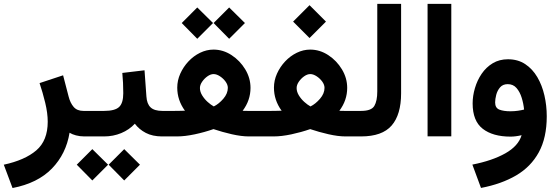

<svg xmlns="http://www.w3.org/2000/svg" viewBox="-42 -702 2875 988"><path d="M392.6 0Q368.7 0 348.9 -5.4Q329.1 -10.7 315.9 -19Q298.3 89.8 225.1 165.3Q151.9 240.7 22.5 265.6L-22.5 145.5Q85.9 122.1 144.8 71.8Q203.6 21.5 203.6 -75.7Q203.6 -119.6 190.7 -173.1Q177.7 -226.6 161.6 -274.4L282.7 -314.5L311 -205.6Q319.3 -172.4 336.9 -151.9Q354.5 -131.3 387.2 -131.3H406.2V0Z M386.7 -131.3H494.1Q549.3 -131.3 570.8 -151.4Q592.3 -171.4 592.3 -222.2Q592.3 -249.5 591.1 -275.4Q589.8 -301.3 587.4 -326.7L701.7 -340.3L711.4 -205.6Q713.9 -167 733.2 -149.2Q752.4 -131.3 793.5 -131.3H803.7V0H792.5Q742.7 0 708.3 -18.1Q673.8 -36.1 651.9 -65.4Q623 -34.2 581.8 -17.1Q540.5 0 494.1 0H386.7ZM597.2 65.4 678.2 145.5 597.2 226.6 517.1 145.5ZM433.1 65.4 514.2 145.5 433.1 226.6 353 145.5Z M1137.2 -663.6 1218.3 -583.5 1137.2 -502.4 1057.1 -583.5ZM973.1 -663.6 1054.2 -583.5 973.1 -502.4 893.1 -583.5ZM1247.1 -250Q1247.1 -185.5 1206.5 -131.8Q1220.7 -131.3 1232.4 -131.3Q1244.1 -131.3 1253.9 -131.3H1300.8V0H1238.3Q1200.2 0 1150.9 -11.2Q1101.6 -22.5 1056.6 -37.6Q1010.3 -21.5 959.7 -10.7Q909.2 0 868.7 0H783.7V-131.3H855.5Q868.2 -131.3 880.1 -131.6Q892.1 -131.8 909.7 -132.3Q870.1 -186.5 870.1 -251Q870.1 -288.1 885.7 -323Q901.4 -357.9 927.7 -386Q954.1 -414.1 987.5 -430.4Q1021 -446.8 1056.6 -446.8Q1106 -446.8 1149.4 -418.5Q1192.9 -390.1 1220 -345.2Q1247.1 -300.3 1247.1 -250ZM1057.1 -320.8Q1042 -320.8 1025.9 -309.6Q1009.8 -298.3 998.3 -281.7Q986.8 -265.1 986.8 -249Q986.8 -230 998.3 -211.2Q1009.8 -192.4 1026.4 -177.5Q1043 -162.6 1058.1 -154.3Q1084 -167 1107.2 -193.8Q1130.4 -220.7 1130.4 -250Q1130.4 -266.1 1118.4 -282.5Q1106.4 -298.8 1089.4 -309.8Q1072.3 -320.8 1057.1 -320.8Z M1550.8 -675.3 1635.3 -590.8 1550.8 -506.3 1466.3 -590.8ZM1744.6 -250Q1744.6 -185.5 1704.1 -131.8Q1718.3 -131.3 1730 -131.3Q1741.7 -131.3 1751.5 -131.3H1798.3V0H1735.8Q1697.8 0 1648.4 -11.2Q1599.1 -22.5 1554.2 -37.6Q1507.8 -21.5 1457.3 -10.7Q1406.7 0 1366.2 0H1281.2V-131.3H1353Q1365.7 -131.3 1377.7 -131.6Q1389.6 -131.8 1407.2 -132.3Q1367.7 -186.5 1367.7 -251Q1367.7 -288.1 1383.3 -323Q1398.9 -357.9 1425.3 -386Q1451.7 -414.1 1485.1 -430.4Q1518.6 -446.8 1554.2 -446.8Q1603.5 -446.8 1647 -418.5Q1690.4 -390.1 1717.5 -345.2Q1744.6 -300.3 1744.6 -250ZM1554.7 -320.8Q1539.6 -320.8 1523.4 -309.6Q1507.3 -298.3 1495.8 -281.7Q1484.4 -265.1 1484.4 -249Q1484.4 -230 1495.8 -211.2Q1507.3 -192.4 1523.9 -177.5Q1540.5 -162.6 1555.7 -154.3Q1581.5 -167 1604.7 -193.8Q1627.9 -220.7 1627.9 -250Q1627.9 -266.1 1616 -282.5Q1604 -298.8 1586.9 -309.8Q1569.8 -320.8 1554.7 -320.8Z M1778.8 -131.3H1816.4Q1869.1 -131.3 1884.3 -157Q1899.4 -182.6 1899.4 -231.4V-682.1H2022V-222.2Q2022 -112.3 1973.4 -56.2Q1924.8 0 1815.9 0H1778.8Z M2280.3 -682.1V-0.5H2158.2V-682.1Z M2771.5 -103.5Q2771.5 6.8 2730.7 81.5Q2689.9 156.2 2614 200.7Q2538.1 245.1 2433.1 265.1L2388.7 145Q2490.7 125 2558.1 87.2Q2625.5 49.3 2642.1 -6.3Q2611.3 1 2585.4 1Q2494.1 1 2442.1 -39.3Q2390.1 -79.6 2390.1 -169.9Q2390.1 -208.5 2401.9 -248.5Q2413.6 -288.6 2436.5 -322.3Q2459.5 -356 2493.4 -376.5Q2527.3 -397 2571.8 -397Q2623 -397 2660.6 -372.1Q2698.2 -347.2 2722.9 -305.2Q2747.6 -263.2 2759.5 -210.9Q2771.5 -158.7 2771.5 -103.5ZM2584.5 -129.4Q2605 -129.4 2623.3 -132.1Q2641.6 -134.8 2654.8 -138.2Q2651.9 -168.5 2642.6 -198.7Q2633.3 -229 2616 -249Q2598.6 -269 2570.8 -269Q2545.4 -269 2531.2 -252.4Q2517.1 -235.8 2511.5 -213.9Q2505.9 -191.9 2505.9 -174.8Q2505.9 -146.5 2527.6 -137.9Q2549.3 -129.4 2584.5 -129.4Z"/></svg>

Font: Vazirmatn UI NL
Style: Bold
Weight: 700
Designer: Saber Rastikerdar
Foundry: Saber Rastikerdar
Version: Version 33.003